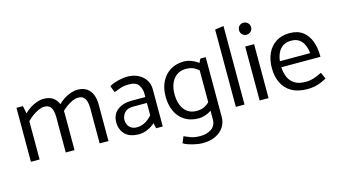

<svg xmlns="http://www.w3.org/2000/svg" viewBox="-99 -1072 2957 1667"><g transform="rotate(-15 1380.0 -238.0)"><path d="M141 0V-344Q165 -369 192.5 -388.5Q220 -408 247 -420Q274 -432 296 -432Q328 -432 345 -417.5Q362 -403 369 -377.5Q376 -352 376 -318V0H455V-329Q455 -378 440 -416.5Q425 -455 393 -477.5Q361 -500 309 -500Q281 -500 249 -489Q217 -478 187.5 -459Q158 -440 135 -416L121 -485H63V0ZM446 -344Q470 -369 497 -388.5Q524 -408 551 -420Q578 -432 601 -432Q632 -432 649 -417.5Q666 -403 673.5 -377.5Q681 -352 681 -318V0H760V-329Q760 -378 745 -416.5Q730 -455 697.5 -477.5Q665 -500 614 -500Q586 -500 553.5 -489Q521 -478 491.5 -459Q462 -440 439 -416Z M941 -138Q941 -176 966.5 -204.5Q992 -233 1041 -233H1168V-122Q1143 -93 1108 -72Q1073 -51 1031 -51Q1000 -51 980 -64Q960 -77 950.5 -97.5Q941 -118 941 -138ZM922 -396Q949 -407 981.5 -418Q1014 -429 1061 -429Q1119 -429 1143.5 -396Q1168 -363 1168 -313V-286H1043Q965 -286 916 -247.5Q867 -209 867 -138Q867 -74 908 -31Q949 12 1034 12Q1074 12 1114.5 -7Q1155 -26 1178 -49L1188 0H1248V-334Q1248 -382 1224 -419Q1200 -456 1157.5 -477Q1115 -498 1059 -498Q1039 -498 1008 -492.5Q977 -487 947.5 -477.5Q918 -468 899 -455Z M1764 -485H1716L1684 -421V52Q1684 109 1643.5 137Q1603 165 1542 165Q1494 165 1462 153.5Q1430 142 1400 128L1376 185Q1392 196 1414.5 204Q1437 212 1461.5 218Q1486 224 1508 227Q1530 230 1545 230Q1614 230 1663 206.5Q1712 183 1738 143Q1764 103 1764 52ZM1707 -126Q1679 -92 1647 -73Q1615 -54 1569 -54Q1519 -54 1485.5 -78.5Q1452 -103 1435.5 -146.5Q1419 -190 1419 -245Q1419 -298 1436 -339.5Q1453 -381 1487 -406Q1521 -431 1570 -431Q1618 -431 1649.5 -412.5Q1681 -394 1709 -363L1733 -417Q1713 -442 1685.5 -460Q1658 -478 1628 -488Q1598 -498 1572 -498Q1500 -498 1447.5 -465.5Q1395 -433 1367 -376Q1339 -319 1339 -244Q1339 -168 1366 -110Q1393 -52 1445 -19.5Q1497 13 1570 13Q1595 13 1625 4Q1655 -5 1683 -24Q1711 -43 1732 -69Z M1983 0V-706L1905 -695V0Z M2199 0V-485H2119V0ZM2158 -581Q2180 -581 2196 -596.5Q2212 -612 2212 -635Q2212 -658 2195.5 -673.5Q2179 -689 2157 -689Q2134 -689 2119 -673.5Q2104 -658 2104 -635Q2104 -612 2119 -596.5Q2134 -581 2158 -581Z M2727 -230V-237Q2727 -310 2705.5 -369Q2684 -428 2638.5 -463Q2593 -498 2520 -498Q2448 -498 2397.5 -465.5Q2347 -433 2320.5 -376Q2294 -319 2294 -244Q2294 -168 2322 -110Q2350 -52 2406.5 -20Q2463 12 2548 12Q2584 12 2614.5 5.5Q2645 -1 2671.5 -12.5Q2698 -24 2721 -37L2695 -95Q2657 -76 2623 -64.5Q2589 -53 2547 -53Q2487 -53 2450 -76Q2413 -99 2395.5 -139Q2378 -179 2375 -230ZM2377 -284Q2382 -328 2398.5 -361Q2415 -394 2444.5 -412.5Q2474 -431 2517 -431Q2559 -431 2586.5 -412.5Q2614 -394 2629 -361Q2644 -328 2649 -284Z"/></g></svg>

Font: Catamaran Thin
Style: Regular
Weight: 400
Version: Version 2.000